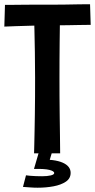

<svg xmlns="http://www.w3.org/2000/svg" viewBox="-24 -724 447 904"><path d="M136.4 -2Q136.8 -18.8 137.5 -45.7Q138.2 -72.6 138.8 -107.4Q139.4 -142.2 140.1 -182.7Q140.8 -223.2 141 -268Q141.2 -312.8 141.2 -359.4Q141.2 -419 140.2 -477.5Q139.2 -536 138.1 -583.9Q137 -631.8 136 -660.5Q135 -689.2 135 -689.2L258.8 -686.4Q258.8 -686.4 258.6 -664.7Q258.4 -643 257.9 -607.6Q257.4 -572.2 256.9 -528.7Q256.4 -485.2 256.2 -440.3Q256 -395.4 256 -357Q256 -318 256.2 -270.7Q256.4 -223.4 257.1 -176.3Q257.8 -129.2 258.3 -89.7Q258.8 -50.2 259 -26.1Q259.2 -2 259.2 -2ZM-3.6 -598.8 -0.6 -701Q-0.6 -701 19.4 -701Q39.4 -701 69 -701.5Q98.6 -702 129.7 -702Q160.8 -702 182.4 -702Q200.4 -702 227.5 -702Q254.6 -702 284.5 -702.5Q314.4 -703 340.7 -703.5Q367 -704 383.5 -704Q400 -704 400 -704L403 -606.8Q403 -606.8 387.5 -606.8Q372 -606.8 347.4 -606.3Q322.8 -605.8 294.4 -605.3Q266 -604.8 239.7 -604.8Q213.4 -604.8 195.4 -604.8Q177.4 -604.8 152.1 -603.8Q126.8 -602.8 99.9 -602.3Q73 -601.8 49.2 -600.8Q25.4 -599.8 10.9 -599.3Q-3.6 -598.8 -3.6 -598.8ZM153.2 159.8Q135.4 159.8 118.3 158.4Q101.2 157 84.2 156L98.4 101.4Q104.6 102.4 117.2 103.6Q129.8 104.8 145.2 105.3Q160.6 105.8 174.4 105.8Q198.8 105.8 215 101.9Q231.2 98 231.2 90.8Q231.2 81.6 208.3 75.9Q185.4 70.2 136 71.4L154.8 26.6Q233.4 25.2 271 41.8Q308.6 58.4 308.6 89.8Q308.6 116.2 286 131.4Q263.4 146.6 228 153.2Q192.6 159.8 153.2 159.8ZM221.2 -8.2 197.4 71.4H136L159.2 -8.2Z"/></svg>

Font: Truculenta
Style: Regular
Weight: 400
Designer: Ivan Castro, Eva Sanz & Omnibus-Type Team
Foundry: Omnibus-Type
Version: Version 1.002